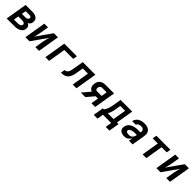

<svg xmlns="http://www.w3.org/2000/svg" viewBox="523 -2366 4354 4354"><g transform="rotate(45 2700.0 -189.0)"><path d="M273 0H25L111 -520H331Q356 -520 380 -517Q404 -514 425.5 -505.5Q447 -497 465 -483Q483 -469 494.5 -449Q506 -429 508.5 -405Q511 -381 507 -357Q504 -343 499.5 -329Q495 -315 485.5 -303Q476 -291 463.5 -282Q451 -273 437 -267Q453 -258 467.5 -245.5Q482 -233 491.5 -217Q501 -201 503 -181Q505 -161 502 -140Q498 -117 486.5 -94.5Q475 -72 455.5 -55Q436 -38 413.5 -27.5Q391 -17 367 -10.5Q343 -4 319.5 -2Q296 0 273 0ZM195 -318H312Q325 -318 337.5 -320.5Q350 -323 361.5 -329.5Q373 -336 381 -347Q389 -358 391 -370Q393 -382 389 -393Q385 -404 376 -410Q367 -416 355 -418.5Q343 -421 331 -421H212ZM159 -99H272Q283 -99 294.5 -100Q306 -101 317 -103Q328 -105 339.5 -109Q351 -113 361 -119.5Q371 -126 378 -136.5Q385 -147 387 -158Q389 -169 385.5 -179.5Q382 -190 374.5 -197Q367 -204 357.5 -208Q348 -212 337.5 -214.5Q327 -217 316 -218Q305 -219 294 -219H179Z M625 0 711 -520H831L796 -312Q790 -271 778.5 -229.5Q767 -188 754 -147L1018 -520H1149L1063 0H943L977 -208Q984 -249 995.5 -290.5Q1007 -332 1019 -373L756 0Z M1266 0 1352 -520H1757L1740 -419H1454L1385 0Z M2143 0 2212 -419H2047L2021 -264Q2018 -245 2014.5 -225Q2011 -205 2005.5 -185Q2000 -165 1993 -145.5Q1986 -126 1975.5 -107.5Q1965 -89 1952 -71.5Q1939 -54 1921.5 -41Q1904 -28 1884.5 -20Q1865 -12 1844.5 -7.5Q1824 -3 1804 -1.5Q1784 0 1764 0L1780 -101Q1794 -101 1809 -104.5Q1824 -108 1836.5 -116.5Q1849 -125 1858.5 -138Q1868 -151 1874 -164.5Q1880 -178 1884.5 -192Q1889 -206 1892 -220Q1895 -234 1898 -248.5Q1901 -263 1904 -277L1944 -520H2349L2263 0Z M2401 0 2563 -191Q2538 -200 2518 -217.5Q2498 -235 2487 -259Q2476 -283 2474.5 -311Q2473 -339 2477 -367Q2481 -389 2488.5 -410.5Q2496 -432 2510 -450.5Q2524 -469 2543.5 -483Q2563 -497 2584.5 -505.5Q2606 -514 2627.5 -517Q2649 -520 2671 -520H2949L2863 0H2743L2772 -179H2698L2547 0ZM2642 -280H2789L2812 -419H2671Q2657 -419 2643.5 -415Q2630 -411 2619 -401Q2608 -391 2602.5 -378Q2597 -365 2595 -351Q2593 -338 2593.5 -325Q2594 -312 2600 -301.5Q2606 -291 2617.5 -285.5Q2629 -280 2642 -280Z M3087 150H2967L3008 -101H3041Q3060 -126 3074 -153.5Q3088 -181 3097.5 -209.5Q3107 -238 3113.5 -267Q3120 -296 3125 -325L3157 -520H3531L3461 -101H3512L3471 150H3351L3376 0H3112ZM3351 -101 3404 -419H3249L3231 -310Q3227 -283 3222 -256.5Q3217 -230 3209 -203.5Q3201 -177 3190 -151Q3179 -125 3165 -101Z M3801 8Q3778 8 3755.5 5Q3733 2 3713.5 -6Q3694 -14 3677.5 -27.5Q3661 -41 3651 -59.5Q3641 -78 3639 -100.5Q3637 -123 3641 -145Q3646 -174 3659.5 -201.5Q3673 -229 3696.5 -250Q3720 -271 3747.5 -284Q3775 -297 3804 -305Q3833 -313 3861 -315.5Q3889 -318 3918 -318H3997L4001 -337Q4004 -357 3999.5 -375.5Q3995 -394 3981.5 -406.5Q3968 -419 3949.5 -424Q3931 -429 3911 -429Q3895 -429 3878 -426.5Q3861 -424 3844.5 -416.5Q3828 -409 3815.5 -395.5Q3803 -382 3800 -366H3683Q3687 -390 3699 -414Q3711 -438 3729.5 -458Q3748 -478 3771 -492Q3794 -506 3819 -514Q3844 -522 3869 -525Q3894 -528 3919 -528Q3948 -528 3977 -523.5Q4006 -519 4031 -508Q4056 -497 4076 -478Q4096 -459 4107 -433.5Q4118 -408 4119.5 -379Q4121 -350 4116 -321L4063 0H3945L3960 -94Q3948 -72 3931 -52.5Q3914 -33 3893 -18.5Q3872 -4 3848 2Q3824 8 3801 8ZM3851 -91Q3874 -91 3898 -99.5Q3922 -108 3939 -125.5Q3956 -143 3966 -166Q3976 -189 3980 -212L3981 -219H3918Q3903 -219 3888 -218Q3873 -217 3857.5 -214Q3842 -211 3826.5 -206.5Q3811 -202 3796.5 -193.5Q3782 -185 3771.5 -172Q3761 -159 3759 -144Q3757 -133 3761 -124Q3765 -115 3773 -109Q3781 -103 3790.5 -99.5Q3800 -96 3809.5 -94.5Q3819 -93 3830 -92Q3841 -91 3851 -91Z M4384 0 4453 -419H4288L4305 -520H4755L4738 -419H4573L4504 0Z M4825 0 4911 -520H5031L4996 -312Q4990 -271 4978.5 -229.5Q4967 -188 4954 -147L5218 -520H5349L5263 0H5143L5177 -208Q5184 -249 5195.5 -290.5Q5207 -332 5219 -373L4956 0Z"/></g></svg>

Font: Iosevka Extended Oblique
Style: Bold
Weight: 700
Width: 7
Italic angle: -9°
Monospace: yes
Designer: Belleve Invis
Foundry: Belleve Invis
Version: Version 32.5.0; ttfautohint (v1.8.4)